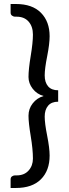

<svg xmlns="http://www.w3.org/2000/svg" viewBox="-20 -788 342 954"><path d="M226.6 -15.1Q226.6 59.6 183.3 102.8Q140.1 146 59.1 146H32.7V103.5Q32.7 92.8 40 88.1Q47.4 83.5 53.7 83.5H62.5Q100.6 83.5 122.1 59.3Q143.6 35.2 143.6 0Q143.6 -45.9 132.6 -112.1Q121.6 -178.2 121.6 -212.9Q121.6 -247.6 142.6 -274.4Q163.6 -301.3 196.8 -311Q163.6 -319.8 142.6 -346.9Q121.6 -374 121.6 -405.3Q121.6 -443.8 132.6 -510Q143.6 -576.2 143.6 -616.2Q143.6 -656.2 122.1 -680.7Q100.6 -705.1 62.5 -705.1H53.7Q47.9 -705.1 40.3 -710Q32.7 -714.8 32.7 -725.6V-768.1H59.1Q140.6 -768.1 183.6 -724.4Q226.6 -680.7 226.6 -607.9Q226.6 -570.3 214.4 -508.5Q202.1 -446.8 202.1 -413.1Q202.1 -378.9 219 -359.1Q235.8 -339.4 269 -339.4V-282.7Q235.8 -282.7 219 -262.7Q202.1 -242.7 202.1 -209Q202.1 -175.3 214.4 -113.5Q226.6 -51.8 226.6 -15.1Z"/></svg>

Font: Lato-Medium
Style: Regular
Weight: 500
Designer: Lukasz Dziedzic
Foundry: tyPoland Lukasz Dziedzic
Version: Version 2.006; 2014-01-15